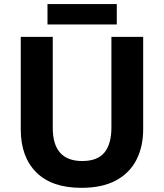

<svg xmlns="http://www.w3.org/2000/svg" viewBox="-20 -891 787 921"><path d="M370.5 10Q228.4 10 154 -64.3Q79.6 -138.7 79.6 -269.9V-714H233.1V-277.8Q233.1 -197.6 268.6 -158.1Q304.1 -118.6 374.3 -118.6Q448.1 -118.6 481.3 -159.8Q514.4 -200.9 514.4 -278.8V-714H666.8V-271.5Q666.8 -187.8 634.4 -124.3Q602 -60.8 536.2 -25.4Q470.4 10 370.5 10ZM540.2 -871.5V-773.6H207.8V-871.5Z"/></svg>

Font: Noto Sans Symbols
Style: Regular
Weight: 400
Designer: Monotype Design Team
Foundry: Monotype Imaging Inc.
Version: Version 2.002